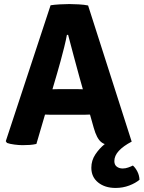

<svg xmlns="http://www.w3.org/2000/svg" viewBox="-20 -709 708 947"><path d="M635.5 107.5Q648 118.5 657.5 137Q667 155.5 668 177.5Q649 194 617.5 206Q586 218 550 218Q497.5 218 464 191Q430.5 164 430.5 118.5Q430.5 82.5 450.2 52.8Q470 23 496.8 1.5Q523.5 -20 544 -30.5L629.5 -10.5Q588.5 11 566.2 35Q544 59 544 85.5Q544 104 556 113Q568 122 585 122Q599 122 612.2 117.2Q625.5 112.5 635.5 107.5ZM229.5 -683Q248.5 -686 275.2 -687.5Q302 -689 322 -689Q341 -689 368.2 -687.5Q395.5 -686 414.5 -682L629.5 -10.5Q613 -1 586.8 4Q560.5 9 538 9Q500 9 478.5 -8.8Q457 -26.5 442.5 -78L371 -331.5Q359.5 -373.5 344.2 -430.5Q329 -487.5 316 -537H310Q305 -509.5 296.5 -475.5Q288 -441.5 278.8 -407.8Q269.5 -374 261.5 -346.5L159.5 1Q144.5 4.5 127.5 5.8Q110.5 7 91.5 7Q73.5 7 50.8 4Q28 1 14.5 -4L8.5 -12.5ZM241.5 -143Q234.5 -143 225.2 -143.2Q216 -143.5 207 -143.8Q198 -144 190.5 -144H106.5L155 -268.5H229Q236 -268.5 245 -268.8Q254 -269 263 -269.2Q272 -269.5 279 -269.5H352Q359.5 -269.5 368.2 -269.2Q377 -269 386.2 -268.8Q395.5 -268.5 402.5 -268.5H479L519.5 -144H435Q428 -144 418.8 -143.8Q409.5 -143.5 400.2 -143.2Q391 -143 384 -143Z"/></svg>

Font: Signika
Style: Bold
Weight: 700
Designer: Anna Giedry
Foundry: Anna Giedry
Version: Version 2.001